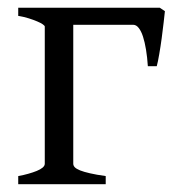

<svg xmlns="http://www.w3.org/2000/svg" viewBox="-20 -474 454 494"><path d="M26.9 0V-21Q40.5 -23.4 52.7 -26.9Q64.9 -30.3 74.5 -34.2Q84 -38.1 89.6 -42.7Q95.2 -47.4 95.2 -52.7V-405.8Q95.2 -407.7 90.1 -411.4Q85 -415 75.7 -418.9Q66.4 -422.9 54 -426.8Q41.5 -430.7 26.9 -433.1V-454.1H391.1L404.3 -445.3Q403.3 -436 401.1 -416.5Q398.9 -397 396 -375.5Q393.1 -354 389.6 -334Q386.2 -314 383.3 -303.7H360.4Q358.9 -326.7 355.7 -346.2Q352.5 -365.7 347.9 -379.9Q343.3 -394 336.9 -402.1Q330.6 -410.2 322.8 -410.2H168.5V-52.7Q168.5 -47.9 172.4 -43.7Q176.3 -39.6 186 -35.6Q195.8 -31.7 211.7 -28.1Q227.5 -24.4 252 -21V0Z"/></svg>

Font: Gentium
Style: Regular
Weight: 400
Designer: J. Victor Gaultney
Version: Version 1.03; 2011; OFL 1.1 release